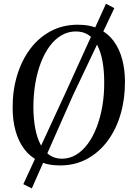

<svg xmlns="http://www.w3.org/2000/svg" viewBox="-20 -886 716 1041"><path d="M305 11Q238.5 11 190.2 -12.8Q142 -36.5 110.8 -78.8Q79.5 -121 64 -177.8Q48.5 -234.5 48.5 -301Q48 -395.5 72.8 -477.2Q97.5 -559 143.8 -620.8Q190 -682.5 255.5 -717.2Q321 -752 402.5 -752Q469.5 -752 517.8 -728.5Q566 -705 596.8 -662.8Q627.5 -620.5 642.5 -564.5Q657.5 -508.5 657.5 -443.5Q658 -350 634 -267.5Q610 -185 563.8 -122.5Q517.5 -60 452.2 -24.5Q387 11 305 11ZM316 -25.5Q357 -25.5 392.5 -46.8Q428 -68 456.2 -106.5Q484.5 -145 504.5 -197.2Q524.5 -249.5 535 -311.2Q545.5 -373 545 -441Q545 -503 535.8 -553.5Q526.5 -604 508 -640.2Q489.5 -676.5 460.5 -696Q431.5 -715.5 391 -715.5Q350 -715.5 314.2 -695Q278.5 -674.5 250.2 -636.8Q222 -599 202 -547.5Q182 -496 171.5 -434Q161 -372 161 -303Q161.5 -241 171 -190.2Q180.5 -139.5 199.8 -102.5Q219 -65.5 248 -45.5Q277 -25.5 316 -25.5ZM106.5 112.5 338.5 -390 554.5 -865.5 600 -842 375.5 -369 152.5 135.5Z"/></svg>

Font: Merriweather 96pt
Style: Italic
Weight: 400
Italic angle: -7.8°
Version: Version 2.101